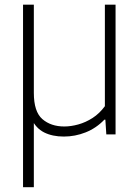

<svg xmlns="http://www.w3.org/2000/svg" viewBox="-20 -560 584 800"><path d="M246 9Q198.5 9 164 -8.2Q129.5 -25.5 110.8 -65.5Q92 -105.5 92 -172.5V-242H121V-173Q121 -94.5 156.5 -63.8Q192 -33 248 -33Q275.5 -33 306.2 -41.5Q337 -50 365.8 -68.5Q394.5 -87 417 -117.5V-540.5H461.5V0H423L419 -61.5H415Q381 -26 337 -8.5Q293 9 246 9ZM76 220V-540.5H121V220Z"/></svg>

Font: Encode Sans SC Condensed Thin ExtraLight
Style: Regular
Weight: 250
Version: Version 3.002